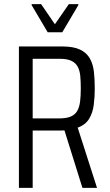

<svg xmlns="http://www.w3.org/2000/svg" viewBox="-20 -914 534 934"><path d="M72 0V-688H283Q338 -688 370 -672.5Q402 -657 417.5 -629Q433 -601 437 -563.5Q441 -526 441 -483Q441 -442 436 -403.5Q431 -365 413.5 -336Q396 -307 358 -293L452 0H381L290 -291L319 -282Q312 -281 299.5 -280Q287 -279 276 -279H139V0ZM139 -338H267Q303 -338 324 -347Q345 -356 355.5 -374Q366 -392 369.5 -419.5Q373 -447 373 -483Q373 -518 370.5 -544.5Q368 -571 358 -589.5Q348 -608 327.5 -618Q307 -628 270 -628H139ZM212 -757 134 -889V-894H180L247 -796L315 -894H361V-889L283 -757Z"/></svg>

Font: Saira Condensed
Style: Regular
Weight: 400
Width: 3
Designer: Hector Gatti with collaboration of the Omnibus-Type team
Foundry: Omnibus-Type
Version: Version 1.101